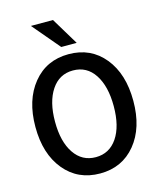

<svg xmlns="http://www.w3.org/2000/svg" viewBox="-148 -1135 1040 1256"><g transform="rotate(-15 372.5 -507.0)"><path d="M41 -385.7Q41 -567.4 131.8 -678.7Q222.7 -790 373 -790Q523.4 -790 613.8 -679.2Q704.1 -568.4 704.1 -385.7Q704.1 -203.1 613.3 -92.8Q522.5 17.6 373 17.6Q222.7 17.6 131.8 -92.8Q41 -203.1 41 -385.7ZM173.8 -385.7Q173.8 -250 227.1 -171.4Q280.3 -92.8 373 -92.8Q464.8 -92.8 518.1 -170.9Q571.3 -249 571.3 -385.7Q571.3 -520.5 519 -600.1Q466.8 -679.7 373 -679.7Q280.3 -679.7 227.1 -600.1Q173.8 -520.5 173.8 -385.7ZM183.6 -1032.2H333L444.3 -847.7H339.8Z"/></g></svg>

Font: Gothic A1
Style: Bold
Weight: 700
Version: Version 2.50